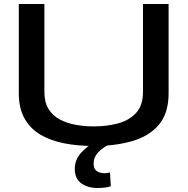

<svg xmlns="http://www.w3.org/2000/svg" viewBox="-20 -720 938 960"><path d="M74 -254V-700H202V-260Q202 -209 222.5 -175.5Q243 -142 278.5 -123Q314 -104 358 -96Q402 -88 450 -88Q514 -88 570 -103Q626 -118 660.5 -155.5Q695 -193 695 -260V-700H823V-254Q823 -154 774.5 -96.5Q726 -39 641 -14.5Q556 10 449 10Q369 10 300.5 -3.5Q232 -17 181.5 -47Q131 -77 102.5 -128Q74 -179 74 -254ZM467 220Q420 220 387 197Q354 174 354 124Q354 78 387 42Q420 6 463 -13L531 0Q494 17 471 41.5Q448 66 448 98Q448 125 464 135.5Q480 146 502 146Q511 146 517.5 145Q524 144 530 142L534 211Q510 220 467 220Z"/></svg>

Font: Georama Extended Medium
Style: Regular
Weight: 500
Width: 7
Designer: Jean-Baptiste Levee
Foundry: Production Type
Version: Version 1.000